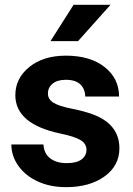

<svg xmlns="http://www.w3.org/2000/svg" viewBox="-20 -770 554 800"><path d="M340.3 -146Q340.3 -171.9 314.7 -186.8Q289.1 -201.7 232.4 -213.4Q43.9 -252.9 43.9 -373.5Q43.9 -443.8 102.3 -491Q160.6 -538.1 254.9 -538.1Q355.5 -538.1 415.8 -490.7Q476.1 -443.4 476.1 -367.7H335Q335 -397.9 315.4 -417.7Q295.9 -437.5 254.4 -437.5Q218.8 -437.5 199.2 -421.4Q179.7 -405.3 179.7 -380.4Q179.7 -356.9 201.9 -342.5Q224.1 -328.1 276.9 -317.6Q329.6 -307.1 365.7 -293.9Q477.5 -252.9 477.5 -151.9Q477.5 -79.6 415.5 -34.9Q353.5 9.8 255.4 9.8Q189 9.8 137.5 -13.9Q85.9 -37.6 56.6 -78.9Q27.3 -120.1 27.3 -168H161.1Q163.1 -130.4 189 -110.4Q214.8 -90.3 258.3 -90.3Q298.8 -90.3 319.6 -105.7Q340.3 -121.1 340.3 -146ZM286.6 -750H440.4L305.2 -598.6H190.4Z"/></svg>

Font: RobotoInd
Style: Bold
Weight: 700
Designer: Google
Version: Version 2.001150; 2014